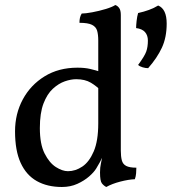

<svg xmlns="http://www.w3.org/2000/svg" viewBox="-20 -737 700 766"><path d="M289 -467Q318 -467 339.5 -462Q361 -457 386 -449V-372Q366 -393 342.5 -407Q319 -421 284 -421Q263 -421 238.5 -412.5Q214 -404 191 -383Q168 -362 153.5 -324Q139 -286 139 -226Q139 -162 158 -124.5Q177 -87 203 -70.5Q229 -54 251 -54Q281 -54 308.5 -72.5Q336 -91 354 -133Q372 -175 372 -245L401 -139Q388 -107 378.5 -90Q369 -73 364 -65Q355 -50 335.5 -33Q316 -16 288.5 -3.5Q261 9 227 9Q169 9 127 -14.5Q85 -38 62.5 -87Q40 -136 40 -213Q40 -283 71 -340.5Q102 -398 158 -432.5Q214 -467 289 -467ZM462 -136Q462 -113 466 -97.5Q470 -82 483.5 -75Q497 -68 524 -68Q524 -58 523 -45.5Q522 -33 518 -22Q493 -21 460 -12.5Q427 -4 404 9Q394 4 386.5 -5.5Q379 -15 379 -49Q379 -69 382.5 -84.5Q386 -100 393 -136ZM462 -575V-127H372V-575ZM440 -717Q449 -714 455.5 -705Q462 -696 462 -677V-538H372V-575Q372 -599 367.5 -614.5Q363 -630 347 -638Q331 -646 297 -646Q297 -657 299 -666Q301 -675 306 -683Q321 -683 348 -688Q375 -693 401.5 -701Q428 -709 440 -717ZM611 -715Q628 -708 636.5 -690Q645 -672 645 -643Q645 -588 626 -547Q607 -506 571 -465Q561 -465 549 -468.5Q537 -472 531 -478Q557 -513 563.5 -531.5Q570 -550 570 -575Q570 -596 558.5 -609Q547 -622 523 -625Q523 -635 525 -653.5Q527 -672 531 -685Q554 -690 574.5 -697.5Q595 -705 611 -715Z"/></svg>

Font: Vollkorn
Style: Regular
Weight: 400
Designer: Friedrich Althausen
Foundry: Friedrich Althausen
Version: Version 5.001